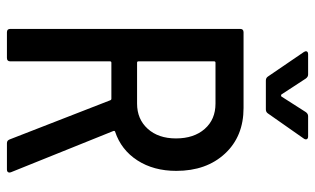

<svg xmlns="http://www.w3.org/2000/svg" viewBox="-202 -730 931 568"><g transform="rotate(90 264.0 -445.5)"><path d="M392 -8 276 -306Q275 -309 272 -309H165Q161 -309 161 -305V-10Q161 0 151 0H75Q65 0 65 -10V-690Q65 -700 75 -700H299Q383 -700 434 -645Q485 -590 485 -501Q485 -434 454 -386Q423 -338 369 -320Q366 -319 367 -315L489 -12L490 -8Q490 0 481 0H403Q395 0 392 -8ZM161 -613V-389Q161 -385 165 -385H286Q332 -385 360.5 -416.5Q389 -448 389 -500Q389 -553 361 -585Q333 -617 286 -617H165Q161 -617 161 -613ZM131 -884Q131 -891 140 -891H200Q207 -891 212 -884L259 -812Q260 -811 262 -811Q264 -811 265 -812L311 -884Q316 -891 323 -891H383Q389 -891 391 -887.5Q393 -884 390 -879L315 -772Q311 -766 303 -766H218Q210 -766 206 -772L133 -879Z"/></g></svg>

Font: Barlow Semi Condensed Medium
Style: Regular
Weight: 500
Width: 4
Designer: Jeremy Tribby
Foundry: Tribby Type
Version: Version 1.422; ttfautohint (v1.8)